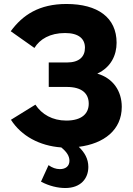

<svg xmlns="http://www.w3.org/2000/svg" viewBox="-20 -735 669 965"><path d="M592 -198C592 -278 548 -342 469 -365C538 -397 566 -458 566 -520C566 -647 471 -715 314 -715C177 -715 94 -660 34 -578L153 -494C180 -538 231 -569 307 -569C377 -569 407 -539 407 -495C407 -450 378 -421 317 -421H225V-298H316C393 -298 426 -264 426 -214C426 -164 391 -129 313 -129C244 -129 190 -160 158 -209L35 -133C87 -52 178 -2 288 6C315 28 329 49 329 73C329 100 310 115 281 115C261 115 242 108 224 95L186 178C227 200 271 210 308 210C386 210 424 162 424 104C424 63 405 31 376 3C503 -13 592 -82 592 -198Z"/></svg>

Font: FIGSv2-sans-serif ExtraBold
Style: Regular
Weight: 800
Designer: Matt McInerney, Pablo Impallari, Rodrigo Fuenzalida,Mirko Velimirovic
Foundry: Matt McInerney, Pablo Impallari, Rodrigo Fuenzalida
Version: Version 4.021;hotconv 1.0.109;makeotfexe 2.5.65596